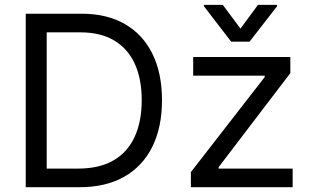

<svg xmlns="http://www.w3.org/2000/svg" viewBox="-20 -785 1300 805"><path d="M312.5 0H137.7V-78.1H306.6Q397 -78.1 456.3 -112.8Q515.6 -147.5 544.9 -211.9Q574.2 -276.4 574.2 -365.2Q574.2 -453.1 545.4 -516.8Q516.6 -580.6 459.2 -615Q401.9 -649.4 316.4 -649.4H133.8V-727.5H322.3Q428.2 -727.5 503.7 -684.1Q579.1 -640.6 619.1 -559.3Q659.2 -478 659.2 -365.2Q659.2 -251.5 618.7 -169.7Q578.1 -87.9 500.7 -43.9Q423.3 0 312.5 0ZM175.8 -727.5V0H87.9V-727.5ZM780.3 0V-63.5L1089.8 -461.9V-467.8H790V-545.9H1197.3V-478.5L896.5 -84V-78.1H1207V0ZM914.1 -764.6 988.3 -665 1061.5 -764.6H1141.6V-758.8L1026.4 -610.4H949.2L835 -758.8V-764.6Z"/></svg>

Font: GitLab Sans
Style: Regular
Weight: 400
Designer: Rasmus Andersson
Foundry: Modifications by GitLab B.V., manufactured by rsms
Version: Version 4.000;git-c8fb6b7